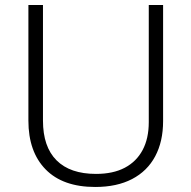

<svg xmlns="http://www.w3.org/2000/svg" viewBox="-20 -734 762 764"><path d="M629 -252Q629 -171 597.5 -112Q566 -53 505.5 -21.5Q445 10 359 10Q230 10 161.5 -60Q93 -130 93 -254V-714H151V-254Q151 -150 205 -96Q259 -42 362 -42Q430 -42 476.5 -66.5Q523 -91 547.5 -137Q572 -183 572 -248V-714H629Z"/></svg>

Font: Noto Sans Devanagari Light
Style: Regular
Weight: 300
Version: Version 2.003